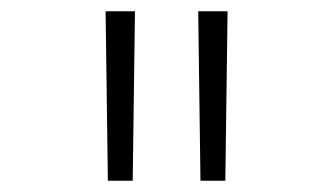

<svg xmlns="http://www.w3.org/2000/svg" viewBox="-20 -790 590 340"><path d="M171 -470 167 -770H219L215 -470ZM335 -470 331 -770H383L379 -470Z"/></svg>

Font: M PLUS Code Latin SemiExpanded Light
Style: Regular
Weight: 300
Width: 6
Designer: Coji Morishita
Foundry: UNDERFOREST DESIGN
Version: Version 1.002; ttfautohint (v1.8.3)